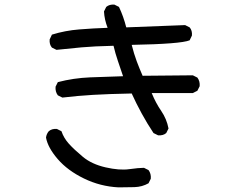

<svg xmlns="http://www.w3.org/2000/svg" viewBox="-20 -766 1040 825"><path d="M489.3 39.1Q411.1 35.2 340.8 1Q270.5 -33.2 228 -82.5Q185.5 -131.8 177.7 -174.8Q179.7 -190.4 189.5 -202.1Q203.1 -213.9 224.6 -211.9L244.1 -202.1Q253.9 -172.9 275.9 -148.4Q297.9 -124 335.9 -92.3Q374 -60.5 433.6 -46.9Q493.2 -33.2 535.2 -39.1Q577.1 -44.9 598.6 -44.9L618.2 -35.2Q629.9 -19.5 627.9 2L618.2 21.5Q590.8 37.1 557.6 38.1Q524.4 39.1 489.3 39.1ZM659.2 -184.6 639.6 -194.3Q612.3 -235.4 588.9 -278.3Q565.4 -321.3 545.9 -364.3Q446.3 -362.3 379.9 -358.4Q313.5 -354.5 248 -346.7L228.5 -356.4Q216.8 -372.1 218.8 -393.6L228.5 -413.1Q295.9 -430.7 367.2 -433.6Q438.5 -436.5 508.8 -438.5Q497.1 -473.6 486.3 -504.9Q475.6 -536.1 467.8 -569.3Q383.8 -567.4 330.1 -562.5Q276.4 -557.6 222.7 -551.8L203.1 -561.5Q191.4 -575.2 193.4 -596.7L203.1 -617.2Q259.8 -634.8 320.8 -639.6Q381.8 -644.5 442.4 -646.5Q428.7 -681.6 426.8 -716.8L436.5 -736.3Q450.2 -748 471.7 -746.1L491.2 -736.3Q510.7 -695.3 522.5 -648.4L775.4 -658.2L794.9 -648.4Q806.6 -634.8 804.7 -613.3L794.9 -592.8Q756.8 -577.1 545.9 -573.2Q555.7 -534.2 567.4 -502.9Q579.1 -471.7 592.8 -440.4L808.6 -442.4L828.1 -432.6Q839.8 -417 837.9 -395.5L828.1 -376L808.6 -366.2H631.8Q649.4 -323.2 672.9 -289.1Q696.3 -254.9 704.1 -213.9L694.3 -194.3Q680.7 -182.6 659.2 -184.6Z"/></svg>

Font: NaikaiFont
Style: Regular
Weight: 400
Version: Version 1.67